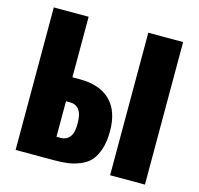

<svg xmlns="http://www.w3.org/2000/svg" viewBox="-115 -932 1090 1054"><g transform="rotate(15 430.5 -405.0)"><path d="M63 0V-810H261V-466H304Q416 -466 476.5 -407Q537 -348 537 -233Q537 -173 522.5 -130Q508 -87 486 -62.5Q464 -38 428.5 -23.5Q393 -9 359.5 -4.5Q326 0 281 0ZM600 0V-810H798V0ZM261 -128H283Q359 -128 354 -238Q352 -330 281 -330H261Z"/></g></svg>

Font: Oswald Heavy
Style: Regular
Weight: 400
Designer: Vernon Adams
Foundry: Vernon Adams
Version: Version 4.101